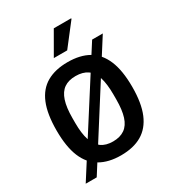

<svg xmlns="http://www.w3.org/2000/svg" viewBox="-185 -829 891 982"><g transform="rotate(-30 260.5 -338.0)"><path d="M260 12Q187 12 137 -17Q87 -46 62 -106.5Q37 -167 37 -263Q37 -360 62 -420.5Q87 -481 137 -509.5Q187 -538 260 -538Q334 -538 383.5 -509.5Q433 -481 458.5 -420.5Q484 -360 484 -263Q484 -167 458.5 -106.5Q433 -46 383.5 -17Q334 12 260 12ZM260 -70Q302 -70 329 -89Q356 -108 368.5 -147.5Q381 -187 381 -249V-277Q381 -340 368.5 -379.5Q356 -419 329 -437.5Q302 -456 260 -456Q218 -456 191.5 -437.5Q165 -419 152 -379.5Q139 -340 139 -277V-249Q139 -187 152 -147.5Q165 -108 191.5 -89Q218 -70 260 -70ZM30 47 427 -575H490L95 47ZM210 -591 286 -723H388L389 -720L289 -591Z"/></g></svg>

Font: Archivo SemiCondensed Medium
Style: Regular
Weight: 500
Width: 4
Designer: Hector Gatti
Foundry: Omnibus-Type
Version: Version 2.001